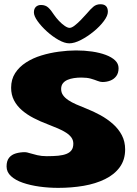

<svg xmlns="http://www.w3.org/2000/svg" viewBox="-20 -862 648 906"><path d="M254.5 24.5Q209.5 24.5 166.2 18.5Q123 12.5 88 0.5Q53 -11.5 32 -30.8Q11 -50 11 -76.5Q11 -103 23 -117.8Q35 -132.5 55 -138.2Q75 -144 98 -144Q105.5 -144 120.5 -139.2Q135.5 -134.5 155.8 -129.8Q176 -125 200.5 -125Q231.5 -125 254.8 -127.2Q278 -129.5 294 -136Q310 -142.5 318 -154Q326 -165.5 326 -184Q326 -200.5 317 -213Q308 -225.5 291.8 -236Q275.5 -246.5 253.8 -255.8Q232 -265 206.5 -275Q170.5 -288.5 139 -304.8Q107.5 -321 83.5 -341.8Q59.5 -362.5 46 -388.8Q32.5 -415 32.5 -448Q32.5 -487.5 51.5 -517Q70.5 -546.5 102.8 -567.2Q135 -588 175 -600.2Q215 -612.5 257.8 -618.2Q300.5 -624 339 -624Q378.5 -624 414.5 -618.8Q450.5 -613.5 478.8 -603Q507 -592.5 523.2 -577Q539.5 -561.5 539.5 -540Q539.5 -517.5 528.8 -503Q518 -488.5 500.8 -481.8Q483.5 -475 463.5 -475Q453.5 -475 440.2 -480.2Q427 -485.5 408.8 -490.8Q390.5 -496 364 -496Q346 -496 329 -493.5Q312 -491 298.2 -485Q284.5 -479 276.5 -468.5Q268.5 -458 268.5 -442Q268.5 -425.5 277.5 -412.8Q286.5 -400 302.2 -389.5Q318 -379 339.5 -369.5Q361 -360 386.5 -350Q421 -336.5 453.8 -318.5Q486.5 -300.5 513 -277Q539.5 -253.5 555 -223.8Q570.5 -194 570.5 -157Q570.5 -108 545.2 -73.2Q520 -38.5 475.8 -16.8Q431.5 5 374.8 14.8Q318 24.5 254.5 24.5ZM307 -657.5Q285 -657.5 256.5 -673.5Q228 -689.5 201.5 -713.5Q175 -737.5 157.5 -762Q140 -786.5 140 -803.5Q140 -820.5 149.2 -829.5Q158.5 -838.5 173.5 -838.5Q194.5 -838.5 207.8 -826.2Q221 -814 235 -792Q245 -777.5 258.5 -763.2Q272 -749 285.5 -739.8Q299 -730.5 308.5 -730.5Q318 -730.5 332 -741.2Q346 -752 361.5 -767.8Q377 -783.5 389.5 -798Q407 -819 420.8 -830.5Q434.5 -842 454 -842Q489 -842 489 -806.5Q489 -788 470.2 -762.8Q451.5 -737.5 422.2 -713.5Q393 -689.5 362 -673.5Q331 -657.5 307 -657.5Z"/></svg>

Font: Gluten Thin SemiBold
Style: Regular
Weight: 600
Version: Version 1.300